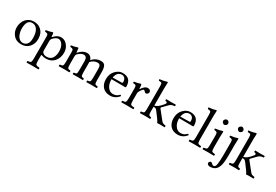

<svg xmlns="http://www.w3.org/2000/svg" viewBox="69 -1883 4740 3292"><g transform="rotate(30 2439.0 -237.0)"><path d="M467 -224Q467 -129 409.5 -64.5Q352 0 255 0Q155 0 100 -65Q45 -130 45 -215Q45 -315 103.5 -382Q162 -449 257 -449Q329 -449 378.5 -413.5Q428 -378 447.5 -329Q467 -280 467 -224ZM242 -414Q131 -414 131 -238Q131 -206 138.5 -173Q146 -140 161 -108Q176 -76 204 -55.5Q232 -35 269 -35Q313 -35 347 -71Q381 -107 381 -192Q381 -299 344 -356.5Q307 -414 242 -414Z M663 -341Q647 -319 647 -297V-115Q647 -89 651 -79Q655 -69 671 -55Q695 -34 742 -34Q782 -34 811 -50.5Q840 -67 855 -95.5Q870 -124 876.5 -154Q883 -184 883 -218Q883 -300 848.5 -351.5Q814 -403 764 -403Q743 -403 713 -384.5Q683 -366 663 -341ZM968 -244Q968 -138 907.5 -69Q847 0 748 0Q699 0 661 -15Q653 -19 650 -18Q647 -17 647 -8V100Q647 160 660.5 174Q674 188 729 191Q734 196 734 208Q734 219 729 224Q663 222 608 222Q566 222 496 224Q492 220 492 208Q492 195 496 191Q543 189 555.5 174.5Q568 160 568 100V-327Q568 -369 556.5 -380Q545 -391 503 -395Q497 -412 501 -423Q575 -433 624 -452Q632 -452 636 -444Q642 -430 644 -378Q646 -361 655 -374Q723 -449 792 -449Q867 -449 917.5 -387.5Q968 -326 968 -244Z M1149 -358Q1149 -346 1161 -358Q1233 -439 1313 -439Q1351 -439 1378 -418Q1405 -397 1413 -365Q1415 -356 1424 -365Q1494 -439 1589 -439Q1650 -439 1671 -398Q1692 -357 1692 -280V-122Q1692 -61 1703 -46Q1714 -31 1756 -31Q1759 -26 1759 -14Q1759 -2 1756 2Q1744 2 1709 1Q1674 0 1653 0Q1631 0 1596.5 1Q1562 2 1551 2Q1547 -2 1547 -14Q1547 -27 1551 -31Q1591 -31 1602 -46.5Q1613 -62 1613 -122V-298Q1613 -346 1598 -365.5Q1583 -385 1553 -385Q1479 -385 1421 -321Q1421 -315 1421.5 -301.5Q1422 -288 1422 -281V-122Q1422 -62 1432.5 -46.5Q1443 -31 1481 -31Q1484 -26 1484 -14Q1484 -2 1481 2Q1470 2 1437.5 1Q1405 0 1383 0Q1331 0 1281 2Q1277 -2 1277 -14Q1277 -27 1281 -31Q1323 -34 1333 -48Q1343 -62 1343 -122V-296Q1343 -385 1277 -385Q1228 -385 1169 -328Q1152 -309 1152 -286V-122Q1152 -63 1162.5 -49Q1173 -35 1213 -31Q1218 -26 1218 -14Q1218 -3 1213 2Q1153 0 1113 0Q1065 0 1005 2Q1000 -3 1000 -14Q1000 -26 1005 -31Q1049 -34 1061 -48.5Q1073 -63 1073 -122V-317Q1073 -359 1061.5 -370Q1050 -381 1008 -385Q1002 -402 1006 -413Q1080 -423 1129 -442Q1137 -442 1141 -434Q1144 -425 1149 -358Z M1901 -292 2082 -295Q2097 -295 2097 -309Q2097 -366 2072.5 -390Q2048 -414 2014 -414Q2001 -414 1988 -410.5Q1975 -407 1956.5 -396Q1938 -385 1923 -358Q1908 -331 1901 -292ZM2014 0Q1919 0 1866.5 -58Q1814 -116 1814 -212Q1814 -318 1877.5 -382.5Q1941 -447 2014 -447Q2183 -447 2183 -273Q2183 -256 2164 -256L1898 -258Q1898 -174 1930 -121Q1974 -49 2039 -49Q2081 -49 2107.5 -61Q2134 -73 2163 -103Q2180 -102 2184 -87Q2117 0 2014 0Z M2394 -358Q2394 -353 2397.5 -351Q2401 -349 2405 -356Q2425 -390 2454.5 -414.5Q2484 -439 2516 -439Q2545 -439 2560.5 -423.5Q2576 -408 2576 -391Q2576 -372 2561.5 -356.5Q2547 -341 2529 -341Q2509 -341 2493 -364Q2483 -377 2467 -377Q2455 -377 2421 -328Q2397 -292 2397 -261V-122Q2397 -61 2411 -46Q2425 -31 2479 -31Q2483 -27 2483 -14Q2483 -2 2479 2Q2462 2 2420.5 1Q2379 0 2358 0Q2337 0 2299 1Q2261 2 2244 2Q2239 -3 2239 -14Q2239 -26 2244 -31Q2292 -31 2305 -46Q2318 -61 2318 -122V-317Q2318 -360 2306 -372.5Q2294 -385 2253 -385Q2247 -402 2251 -413Q2325 -423 2374 -442Q2382 -442 2386 -434Q2394 -412 2394 -358Z M2680 -122V-559Q2680 -616 2670 -628.5Q2660 -641 2623 -641H2616Q2609 -648 2609 -663Q2609 -665 2609.5 -667.5Q2610 -670 2610 -671Q2638 -671 2683.5 -680.5Q2729 -690 2750 -698Q2763 -698 2763 -688Q2759 -648 2759 -583V-234Q2791 -237 2827 -265Q2863 -291 2907 -347Q2920 -363 2920 -375Q2920 -398 2884 -398Q2880 -402 2880 -414Q2880 -427 2884 -431Q2894 -431 2927.5 -430Q2961 -429 2982 -429Q3002 -429 3030.5 -430Q3059 -431 3069 -431Q3074 -426 3074 -414Q3074 -403 3069 -398Q3005 -398 2964 -354L2876 -263Q2872 -259 2872 -253Q2872 -246 2879 -239L3011 -73Q3029 -50 3047.5 -42.5Q3066 -35 3097 -31Q3102 -26 3102 -14Q3102 -3 3097 2Q3088 2 3060 1Q3032 0 3015 0Q3005 0 2984 1Q2963 2 2953 2Q2949 2 2949 -3Q2949 -15 2907 -73L2834 -171Q2817 -193 2802 -203Q2787 -209 2759 -209V-122Q2759 -63 2768.5 -48.5Q2778 -34 2811 -31Q2816 -26 2816 -14Q2816 -3 2811 2Q2765 0 2720 0Q2679 0 2613 2Q2608 -3 2608 -14Q2608 -26 2613 -31Q2657 -34 2668.5 -48Q2680 -62 2680 -122Z M3240 -292 3421 -295Q3436 -295 3436 -309Q3436 -366 3411.5 -390Q3387 -414 3353 -414Q3340 -414 3327 -410.5Q3314 -407 3295.5 -396Q3277 -385 3262 -358Q3247 -331 3240 -292ZM3353 0Q3258 0 3205.5 -58Q3153 -116 3153 -212Q3153 -318 3216.5 -382.5Q3280 -447 3353 -447Q3522 -447 3522 -273Q3522 -256 3503 -256L3237 -258Q3237 -174 3269 -121Q3313 -49 3378 -49Q3420 -49 3446.5 -61Q3473 -73 3502 -103Q3519 -102 3523 -87Q3456 0 3353 0Z M3650 -122V-559Q3650 -614 3640 -626Q3630 -638 3586 -641Q3579 -647 3579 -663Q3579 -669 3580 -671Q3667 -678 3720 -698Q3732 -698 3732 -688Q3728 -648 3728 -583V-122Q3728 -62 3740.5 -47.5Q3753 -33 3800 -31Q3805 -27 3805 -14Q3805 -2 3800 2Q3736 0 3690 0Q3646 0 3578 2Q3573 -2 3573 -14Q3573 -27 3578 -31Q3625 -33 3637.5 -47.5Q3650 -62 3650 -122Z M3912 -599Q3912 -617 3929 -632Q3946 -647 3964 -647Q3984 -647 3998 -630.5Q4012 -614 4012 -595Q4012 -578 3996 -562.5Q3980 -547 3960 -547Q3942 -547 3927 -563.5Q3912 -580 3912 -599ZM4004 -122Q4004 -62 4016 -48Q4028 -34 4076 -31Q4080 -25 4080 -14Q4080 -4 4076 2Q4008 0 3964 0Q3920 0 3852 2Q3848 -4 3848 -14Q3848 -25 3852 -31Q3900 -35 3912 -48.5Q3924 -62 3924 -122V-317Q3924 -359 3912.5 -370.5Q3901 -382 3860 -386Q3854 -402 3858 -413Q3952 -425 3994 -442Q4008 -442 4008 -435Q4004 -371 4004 -321Z M4197 -623Q4197 -641 4214 -656Q4231 -671 4249 -671Q4268 -671 4282.5 -654.5Q4297 -638 4297 -619Q4297 -602 4281 -586.5Q4265 -571 4245 -571Q4227 -571 4212 -587.5Q4197 -604 4197 -623ZM4211 -340Q4211 -382 4199.5 -393.5Q4188 -405 4146 -409Q4140 -426 4144 -437Q4239 -449 4281 -466Q4294 -466 4294 -459Q4290 -395 4290 -345V-134Q4290 1 4271.5 67.5Q4253 134 4215 165Q4174 199 4105 199Q4087 199 4068.5 187.5Q4050 176 4050 156Q4050 143 4061.5 130.5Q4073 118 4082 118Q4087 118 4092 119.5Q4097 121 4100.5 122.5Q4104 124 4108.5 127.5Q4113 131 4115 132.5Q4117 134 4121 138.5Q4125 143 4126 144Q4137 155 4157 155Q4191 155 4201 89Q4211 23 4211 -100Z M4440 -122V-559Q4440 -616 4430 -628.5Q4420 -641 4383 -641H4376Q4369 -648 4369 -663Q4369 -665 4369.5 -667.5Q4370 -670 4370 -671Q4398 -671 4443.5 -680.5Q4489 -690 4510 -698Q4523 -698 4523 -688Q4519 -648 4519 -583V-234Q4551 -237 4587 -265Q4623 -291 4667 -347Q4680 -363 4680 -375Q4680 -398 4644 -398Q4640 -402 4640 -414Q4640 -427 4644 -431Q4654 -431 4687.5 -430Q4721 -429 4742 -429Q4762 -429 4790.5 -430Q4819 -431 4829 -431Q4834 -426 4834 -414Q4834 -403 4829 -398Q4765 -398 4724 -354L4636 -263Q4632 -259 4632 -253Q4632 -246 4639 -239L4771 -73Q4789 -50 4807.5 -42.5Q4826 -35 4857 -31Q4862 -26 4862 -14Q4862 -3 4857 2Q4848 2 4820 1Q4792 0 4775 0Q4765 0 4744 1Q4723 2 4713 2Q4709 2 4709 -3Q4709 -15 4667 -73L4594 -171Q4577 -193 4562 -203Q4547 -209 4519 -209V-122Q4519 -63 4528.5 -48.5Q4538 -34 4571 -31Q4576 -26 4576 -14Q4576 -3 4571 2Q4525 0 4480 0Q4439 0 4373 2Q4368 -3 4368 -14Q4368 -26 4373 -31Q4417 -34 4428.5 -48Q4440 -62 4440 -122Z"/></g></svg>

Font: Triodion Unicode
Style: Normal
Weight: 400
Version: Version 1.1